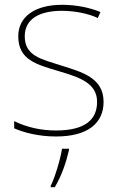

<svg xmlns="http://www.w3.org/2000/svg" viewBox="-20 -558 498 799"><path d="M411 -134C411 -235 321 -258 233 -286C152 -312 83 -325 83 -407C83 -478 142 -513 238 -513C291 -513 350 -501 387 -483L398 -508C356 -525 301 -538 238 -538C126 -538 56 -489 56 -407C56 -309 131 -290 224 -262C312 -236 384 -212 384 -134C384 -60 334 -15 213 -15C151 -15 92 -28 39 -54V-24C77 -7 140 10 213 10C345 10 411 -45 411 -134ZM267 67V61H238C232 104 207 185 191 215V221H208C236 174 255 119 267 67Z"/></svg>

Font: Noto Sans Devanagari UI Thin
Style: Regular
Weight: 100
Designer: Jelle Bosma - Monotype Design Team
Foundry: Monotype Imaging Inc.
Version: Version 2.004